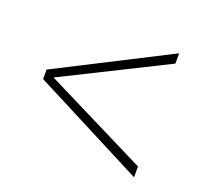

<svg xmlns="http://www.w3.org/2000/svg" viewBox="-89 -592 738 684"><g transform="rotate(20 280.0 -250.0)"><path d="M481 -446 90 -251 481 -56V-15L57 -233V-269L481 -485Z"/></g></svg>

Font: Titillium Web ExtraLight
Style: Regular
Weight: 275
Version: Version 1.002;PS 57.000;hotconv 1.0.70;makeotf.lib2.5.55311